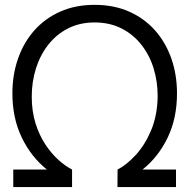

<svg xmlns="http://www.w3.org/2000/svg" viewBox="-20 -754 764 774"><path d="M33.5 0V-70.5H169Q105.5 -121.5 67.8 -199.5Q30 -277.5 30 -377.5Q30 -453 52.8 -518Q75.5 -583 118.5 -631.5Q161.5 -680 222.8 -707.2Q284 -734.5 361.5 -734.5Q439 -734.5 500.5 -707.2Q562 -680 605 -631.5Q648 -583 670.8 -518Q693.5 -453 693.5 -377.5Q693.5 -277.5 656 -199.5Q618.5 -121.5 554.5 -70.5H689.5V0H453.5L454 -70.5Q490 -89 526.8 -128.8Q563.5 -168.5 588.5 -227Q613.5 -285.5 615.5 -361Q615.5 -364.5 615.5 -368Q615.5 -425.5 599.2 -478.5Q583 -531.5 550 -573.5Q517 -615.5 469.5 -639.5Q422 -663.5 361.5 -663.5Q302 -663.5 255 -639.8Q208 -616 175.2 -574.5Q142.5 -533 125.2 -479Q108 -425 108 -364.5Q108 -305.5 123 -257.5Q138 -209.5 162.5 -172.2Q187 -135 215.5 -109.5Q244 -84 270.5 -70.5V0Z"/></svg>

Font: Cns Manrope
Style: Regular
Weight: 400
Designer: Mikhail Sharanda
Foundry: Mikhail Sharanda
Version: Version 4.504